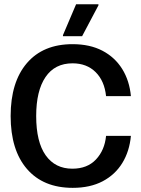

<svg xmlns="http://www.w3.org/2000/svg" viewBox="-20 -870 661 902"><path d="M321.7 12.5Q183.3 12.5 106.7 -76.2Q30 -165 30 -325Q30 -484.2 106.2 -573.3Q182.5 -662.5 320.8 -662.5Q402.5 -662.5 461.2 -631.7Q520 -600.8 554.2 -545.8Q588.3 -490.8 595 -418.3H478.3Q470.8 -490 429.2 -531.2Q387.5 -572.5 320.8 -572.5Q237.5 -572.5 193.8 -507.9Q150 -443.3 150 -325Q150 -203.3 194.6 -140.4Q239.2 -77.5 320 -77.5Q390 -77.5 430.8 -120.8Q471.7 -164.2 478.3 -231.7H595Q588.3 -159.2 554.6 -104.2Q520.8 -49.2 462.1 -18.3Q403.3 12.5 321.7 12.5ZM275.8 -700V-705L337.5 -850H442.5V-845L365.8 -700Z"/></svg>

Font: Familjen Grotesk GF Medium
Style: Regular
Weight: 500
Designer: Anders Wikstroem, Jonas Baeckman, Matilda Gysing, Kristian Moeller
Foundry: Familjen STHLM AB
Version: Version 2.000; Beta; Release 4; Build 6